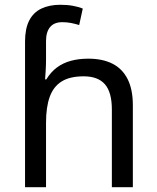

<svg xmlns="http://www.w3.org/2000/svg" viewBox="-20 -785 657 805"><path d="M85 -611Q85 -665 102.5 -699Q120 -733 153.5 -749Q187 -765 233 -765Q262 -765 286.5 -760.5Q311 -756 327 -749L312 -680Q296 -685 278.5 -688.5Q261 -692 241 -692Q207 -692 190 -671.5Q173 -651 173 -613V-535Q173 -513 171.5 -488Q170 -463 169 -452H174Q193 -483 218.5 -502Q244 -521 277 -530Q310 -539 350 -539Q410 -539 451.5 -518Q493 -497 515 -453.5Q537 -410 537 -343V0H449V-326Q449 -398 420 -431.5Q391 -465 331 -465Q273 -465 238.5 -443.5Q204 -422 188.5 -379Q173 -336 173 -271V0H85Z"/></svg>

Font: hingl115
Style: Book
Weight: 400
Designer: Jelle Bosma - Monotype Design Team
Foundry: Monotype Imaging Inc.
Version: Version 2.003